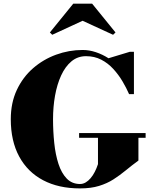

<svg xmlns="http://www.w3.org/2000/svg" viewBox="-20 -1038 839 1068"><path d="M420 -298H790V-271.5H750V-145Q712.5 -117.5 679.5 -90.2Q646.5 -63 611 -40.2Q575.5 -17.5 530.8 -3.8Q486 10 425 10Q306 10 219.8 -35.5Q133.5 -81 86.8 -167.2Q40 -253.5 40 -375Q40 -466 73.5 -537.5Q107 -609 164 -658.5Q221 -708 292.5 -734Q364 -760 440 -760Q476 -760 513 -747.8Q550 -735.5 583.5 -714L702.5 -750H725V-514.5H698Q683 -549 661.2 -585.8Q639.5 -622.5 610.2 -654.5Q581 -686.5 543.2 -706Q505.5 -725.5 458.5 -725.5Q412 -725.5 377.5 -696.8Q343 -668 320.2 -618.5Q297.5 -569 286.2 -506.2Q275 -443.5 275 -375Q275 -307 281.8 -242.5Q288.5 -178 305.2 -126.5Q322 -75 351.2 -44.8Q380.5 -14.5 425 -14.5Q441.5 -14.5 456.2 -23Q471 -31.5 484 -46.8Q497 -62 507.2 -82Q517.5 -102 525 -125V-271.5H420ZM270.5 -844.5 257.5 -857.5 387.5 -1017.5H492.5L622.5 -857.5L609 -844.5L439.5 -922.5Z"/></svg>

Font: Bodoni Moda 9pt Black
Style: Regular
Weight: 900
Designer: Owen Earl
Foundry: indestructible type
Version: Version 2.005